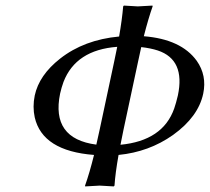

<svg xmlns="http://www.w3.org/2000/svg" viewBox="-20 -668 755 691"><path d="M318.4 -110.4Q132.8 -124.5 105 -245.6Q96.7 -283.7 105 -324.2Q120.6 -397.5 196.3 -457Q282.7 -524.9 408.7 -536.6Q419.4 -598.6 423.3 -645L425.8 -647.9Q427.7 -647.9 476.1 -645L528.8 -647.9L529.3 -645Q514.2 -602.5 497.6 -537.6Q631.8 -526.9 688 -449.2Q725.1 -396.5 711.4 -331.1Q693.8 -247.6 602.5 -182.1Q516.1 -121.1 406.7 -110.4Q395 -44.9 392.1 0L389.2 2.9Q387.2 2.9 338.9 0L286.6 2.9L286.1 0Q301.8 -43.9 318.4 -110.4ZM326.7 -147.5Q333 -175.8 338.4 -200.2L390.6 -444.8Q396 -471.2 401.9 -499.5Q252.9 -488.3 208.5 -373Q201.2 -353 196.3 -331.1Q163.1 -168.9 326.7 -147.5ZM413.6 -147Q565.9 -161.6 606.9 -277.3Q613.8 -297.4 620.1 -324.2Q647.5 -453.1 547.9 -486.3Q522.5 -494.6 488.3 -498.5Q482.9 -475.1 476.6 -444.8L424.3 -200.2Q418.9 -174.8 413.6 -147Z"/></svg>

Font: Linux Biolinum Capitals O
Style: Italic Samll Caps
Weight: 400
Italic angle: -12°
Designer: Philipp H. Poll
Foundry: Philipp H. Poll
Version: Version 0.6.2